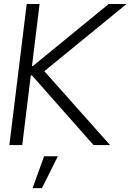

<svg xmlns="http://www.w3.org/2000/svg" viewBox="-20 -748 673 990"><path d="M28.3 0H94.7L138.7 -358.9L144.5 -359.4L462.4 0H547.4L208.5 -380.9L632.8 -727.5H540.5L150.4 -408.2H145L184.1 -727.5H117.7ZM147.9 222.2H196.3L278.3 57.6H207.5Z"/></svg>

Font: Guggenheim Sans Display Light
Style: Italic
Weight: 300
Italic angle: -7°
Designer: Modified by Tom Baber under direction of Pentagram Design 2023
Foundry: rsms
Version: Version 1.001;Glyphs 3.1.2 (3151)